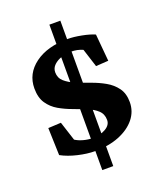

<svg xmlns="http://www.w3.org/2000/svg" viewBox="-123 -628 660 796"><g transform="rotate(-20 207.0 -230.0)"><path d="M188 6.8Q155.3 6.8 114.5 -2.7Q73.7 -12.2 43.5 -28.8L39.6 -149.4L96.2 -152.3L123.5 -67.9Q137.7 -58.6 158.2 -53Q178.7 -47.4 198.2 -47.4Q231.4 -47.4 255.9 -61.3Q280.3 -75.2 280.3 -97.7Q280.3 -124 262.9 -140.1Q245.6 -156.2 218.5 -167.2Q191.4 -178.2 160.9 -189.2Q130.4 -200.2 103.3 -215.8Q76.2 -231.4 58.8 -257.1Q41.5 -282.7 41.5 -323.2Q41.5 -388.2 96.2 -428.7Q150.9 -469.2 241.7 -469.2Q267.6 -469.2 301.5 -462.6Q335.4 -456.1 357.9 -446.3L368.7 -326.7L313.5 -323.2L287.6 -404.3Q275.4 -409.7 262.5 -412.4Q249.5 -415 233.9 -415Q215.3 -415 194.6 -408.4Q173.8 -401.9 159.7 -388.7Q145.5 -375.5 145.5 -356.4Q145.5 -331.5 163.6 -315.7Q181.6 -299.8 209.7 -288.3Q237.8 -276.9 269.8 -265.6Q301.8 -254.4 329.8 -238.5Q357.9 -222.7 376 -198Q394 -173.3 394 -135.3Q394 -94.2 368.2 -62.3Q342.3 -30.3 296.1 -11.7Q250 6.8 188 6.8ZM190.4 90.8V-550.8H238.8V90.8Z"/></g></svg>

Font: Lateef ExtraBold
Style: Regular
Weight: 800
Designer: SIL International
Foundry: SIL International
Version: Version 4.200